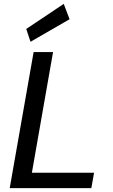

<svg xmlns="http://www.w3.org/2000/svg" viewBox="-20 -968 580 988"><path d="M30 0 153 -700H253L144 -79H464L450 0ZM137 -753 115 -819 308 -948 338 -869Z"/></svg>

Font: DM Sans 12pt Medium
Style: Italic
Weight: 500
Italic angle: -10°
Version: Version 4.004;gftools[0.9.30]